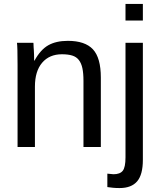

<svg xmlns="http://www.w3.org/2000/svg" viewBox="-20 -745 811 973"><path d="M403 0V-335Q403 -374 397.5 -399.5Q392 -425 379.5 -441Q367 -457 346 -463.5Q325 -470 294 -470Q230 -470 193.5 -427Q157 -384 157 -306V0H69V-416Q69 -508 66 -528H149Q150 -527 150 -515Q150 -509 150.5 -504Q151 -499 151.5 -490.5Q152 -482 152.5 -469.5Q153 -457 153 -438H155Q185 -493 224.5 -515.5Q264 -538 324 -538Q411 -538 451 -495Q491 -452 491 -352V0ZM616 -641V-725H704V-641ZM704 65Q704 140 675 174Q646 208 586 208Q567 208 552 206.5Q537 205 524 203V135L555 138Q588 138 602 120.5Q616 103 616 52V-528H704Z"/></svg>

Font: Libra Sans
Style: Regular
Weight: 400
Foundry: Context Ltd
Version: Version 1.000; ttfautohint (v1.3)